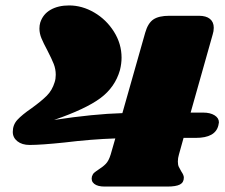

<svg xmlns="http://www.w3.org/2000/svg" viewBox="-20 -686 826 706"><path d="M785 -236Q785 -233 783 -225Q772 -179 700 -179H655L638 -118Q634 -105 634 -92Q634 -80 637.5 -72.5Q641 -65 647 -55Q656 -42 656 -33Q656 -15 641.5 -7.5Q627 0 595 0H365Q339 0 326.5 -10Q314 -20 318 -37Q321 -46 326 -50.5Q331 -55 343 -63Q359 -73 369.5 -84Q380 -95 387 -118L404 -177Q315 -174 217 -162Q131 -153 89 -153Q61 -153 44 -166.5Q27 -180 27 -201Q27 -227 44 -245.5Q61 -264 96 -288Q132 -314 152 -334Q172 -354 181 -384Q185 -396 185 -411Q185 -432 177.5 -451Q170 -470 154 -501Q140 -527 132.5 -545Q125 -563 125 -581Q125 -593 128 -603Q138 -634 166 -650Q194 -666 234 -666Q282 -666 326.5 -640Q371 -614 399 -569.5Q427 -525 427 -474Q427 -452 421 -428Q403 -365 349 -325Q295 -285 179 -245Q324 -267 430 -270L514 -566Q524 -601 544 -614.5Q564 -628 603 -628H711Q738 -628 752 -616.5Q766 -605 766 -584Q766 -571 762 -559L681 -272H727Q753 -272 769 -262Q785 -252 785 -236Z"/></svg>

Font: Shrikhand
Style: Regular
Weight: 400
Italic angle: -14°
Designer: Jonny Pinhorn
Foundry: Jonny Pinhorn
Version: Version 1.001;PS 1.001;hotconv 1.0.88;makeotf.lib2.5.647800